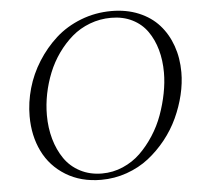

<svg xmlns="http://www.w3.org/2000/svg" viewBox="-52 -764 858 825"><g transform="rotate(-5 377.5 -351.5)"><path d="M68.8 -291Q68.8 -351.1 85.9 -411.1Q103 -471.2 137 -524.9Q170.9 -578.6 217 -620.4Q263.2 -662.1 325.7 -686.5Q388.2 -710.9 458 -710.9Q522.9 -710.9 575.7 -689Q628.4 -667 663.1 -628.2Q697.8 -589.4 716.3 -536.9Q734.9 -484.4 734.9 -422.9Q734.9 -375.5 722.9 -325.4Q710.9 -275.4 688.7 -227.3Q666.5 -179.2 632.6 -136.7Q598.6 -94.2 557.4 -62Q516.1 -29.8 462.9 -11Q409.7 7.8 352.1 7.8Q264.6 7.8 199.5 -32.2Q134.3 -72.3 101.6 -139.4Q68.8 -206.5 68.8 -291ZM143.1 -289.1Q143.1 -234.4 156.7 -186Q170.4 -137.7 196.3 -100.1Q222.2 -62.5 263.9 -40.8Q305.7 -19 357.9 -19Q405.3 -19 448.2 -37.6Q491.2 -56.2 523.4 -87.4Q555.7 -118.7 582.3 -159.7Q608.9 -200.7 625.5 -246.6Q642.1 -292.5 651.1 -338.9Q660.2 -385.3 660.2 -428.2Q660.2 -481 647.5 -526.4Q634.8 -571.8 610.1 -606.9Q585.4 -642.1 545.4 -662.1Q505.4 -682.1 454.1 -682.1Q405.8 -682.1 362.1 -665.5Q318.4 -648.9 284.9 -620.1Q251.5 -591.3 224.1 -553Q196.8 -514.6 179.2 -470.9Q161.6 -427.2 152.3 -380.9Q143.1 -334.5 143.1 -289.1Z"/></g></svg>

Font: Dihjauti S
Style: Italic
Weight: 400
Italic angle: -9°
Designer: T. Christopher White
Version: Version 3.0.0